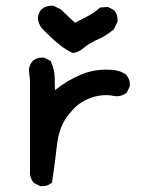

<svg xmlns="http://www.w3.org/2000/svg" viewBox="-20 -641 540 669"><path d="M127 -440.4Q129.9 -440.4 134.3 -439.9L156.2 -428.7Q169.4 -402.8 170.4 -373Q171.4 -350.1 171.4 -326.7Q214.8 -361.3 262.2 -380.9Q303.2 -398.4 350.6 -398.4Q374 -398.4 387.7 -395Q403.8 -391.6 418.5 -381.8Q432.6 -366.2 432.6 -346.2Q432.6 -343.3 432.1 -339.4L421.4 -317.9Q411.6 -310.5 402.8 -308.1Q394 -305.7 388.4 -305.7Q382.8 -305.7 378.9 -306.2Q364.3 -309.6 350.6 -309.6Q308.1 -309.6 268.6 -287.1Q241.7 -272.5 213.4 -233.9Q185.1 -196.3 178.2 -133.5Q171.4 -70.8 161.1 -4.9L159.7 -3.9Q146.5 7.8 127 7.8Q124 7.8 119.6 7.3L98.1 -3.4Q86.4 -17.1 84.5 -34.7V-35.2V-361.8L80.6 -397.5Q82.5 -415.5 93.8 -428.7Q107.4 -440.4 127 -440.4ZM125 -609.4Q134.3 -616.2 143.1 -618.7Q151.9 -621.1 157.5 -621.1Q163.1 -621.1 167.5 -620.6L192.4 -607.9L241.2 -561.5Q263.7 -573.7 286.1 -585Q308.6 -596.2 328.6 -614.7L355.5 -616.7L377.4 -606L377.9 -605Q389.6 -591.8 389.6 -572.3Q389.6 -569.3 389.2 -564.9L376.5 -538.6Q349.6 -516.1 319.3 -502.9Q291 -490.7 272.2 -474.6Q253.4 -458.5 234.9 -456.5H233.9L232.4 -457Q192.4 -473.1 125 -543.5Q113.8 -558.6 111.8 -578.1Q113.8 -596.2 125 -609.4Z"/></svg>

Font: Bakudai
Style: Medium
Weight: 500
Version: Version 1.48